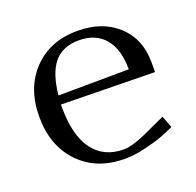

<svg xmlns="http://www.w3.org/2000/svg" viewBox="-93 -573 694 679"><g transform="rotate(-20 254.0 -233.5)"><path d="M123 -283.2 388.2 -285.2Q388.2 -361.3 353.8 -401.6Q319.3 -441.9 256.8 -441.9Q194.3 -441.9 162.4 -402.1Q130.4 -362.3 123 -283.2ZM120.1 -250V-237.8Q120.1 -134.3 160.2 -79.6Q200.2 -24.9 275.9 -24.9Q306.2 -24.9 357.9 -47.9L442.9 -86.9L460 -42Q440.4 -32.7 415.8 -22.9Q391.1 -13.2 347.9 -2.7Q304.7 7.8 268.1 7.8Q162.1 7.8 97.7 -58.8Q33.2 -125.5 33.2 -234.9Q33.2 -342.8 96.4 -408.9Q159.7 -475.1 263.2 -475.1Q356.9 -475.1 414.6 -422.1Q472.2 -369.1 472.2 -282.2V-244.1Z"/></g></svg>

Font: Resagokr
Style: Regular
Weight: 500
Designer: gluk
Foundry: gluk
Version: Version 0.95